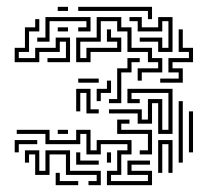

<svg xmlns="http://www.w3.org/2000/svg" viewBox="-20 -526 638 562"><path d="M149 -494V-506H179V-494ZM413 -470V-494H209V-506H425V-470ZM89 -404V-416H113V-476H245V-434H209V-446H233V-464H125V-404ZM383 -290V-326H443V-344H413V-374H353V-434H323V-464H275V-404H215V-356H233V-386H323V-404H293V-440H305V-416H335V-374H245V-344H203V-416H263V-476H335V-446H365V-386H425V-356H455V-314H395V-290ZM443 -374V-404H389V-416H455V-386H473V-464H455V-434H383V-464H359V-476H395V-446H443V-476H485V-374ZM23 -344V-386H53V-446H83V-470H95V-434H65V-374H35V-356H83V-386H143V-416H185V-344H119V-356H173V-404H155V-374H95V-344ZM149 -434V-446H179V-434ZM449 -284V-296H503V-314H473V-356H533V-374H503V-440H515V-386H545V-344H485V-326H515V-284ZM299 -224V-236H323V-326H353V-356H389V-344H365V-314H335V-224ZM209 -284V-296H269V-284ZM263 -230V-266H293V-290H305V-254H275V-230ZM233 -194V-254H215V-200H203V-266H245V-206H269V-194ZM443 -134V-224H425V-164H383V-194H299V-206H395V-176H413V-236H455V-146H473V-254H365V-236H389V-224H353V-266H485V-134ZM503 -50V-230H515V-50ZM533 -80V-200H545V-80ZM389 -74V-86H413V-134H323V-176H359V-164H335V-146H425V-74ZM293 16V-26H323V-86H353V-104H275V-74H233V-134H215V-104H113V-134H29V-146H125V-116H203V-146H245V-86H263V-116H365V-74H335V-14H305V4H413V-14H353V-56H419V-44H365V-26H425V16ZM149 -134V-146H179V-134ZM23 -80V-116H89V-104H35V-80ZM443 -20V-116H485V-20H473V-104H455V-20ZM239 16V4H263V-14H173V-74H125V-14H83V-74H65V-50H53V-86H95V-26H113V-86H185V-26H275V16ZM203 -44V-80H215V-56H269V-44ZM293 -50V-80H305V-50ZM143 16V-20H155V4H209V16Z"/></svg>

Font: Rubik Maze
Style: Regular
Weight: 400
Designer: Hubert and Fischer, NaN
Foundry: Hubert and Fischer, NaN
Version: Version 2.200